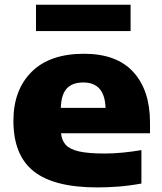

<svg xmlns="http://www.w3.org/2000/svg" viewBox="-20 -786 689 816"><path d="M394 10.5Q209.5 10.5 123.2 -58Q37 -126.5 37 -272.5Q37 -403.5 114.2 -480.5Q191.5 -557.5 337 -557.5Q476 -557.5 546.8 -479.8Q617.5 -402 617.5 -265.5V-219.5H239.5Q242.5 -188.5 260 -169.8Q277.5 -151 317 -142.2Q356.5 -133.5 426 -133.5Q461 -133.5 502 -137.5Q543 -141.5 581 -148V-6Q529.5 3.5 482.8 7Q436 10.5 394 10.5ZM334 -435.5Q287 -435.5 263.5 -409.5Q240 -383.5 238.5 -327.5H428.5Q425 -435.5 334 -435.5ZM133 -654V-766H535V-654Z"/></svg>

Font: Encode Sans Expanded Expanded ExtraBold
Style: Regular
Weight: 800
Width: 7
Designer: Multiple Designers
Foundry: Impallari Type
Version: Version 3.000; ttfautohint (v1.8.3) -l 8 -r 50 -G 200 -x 14 